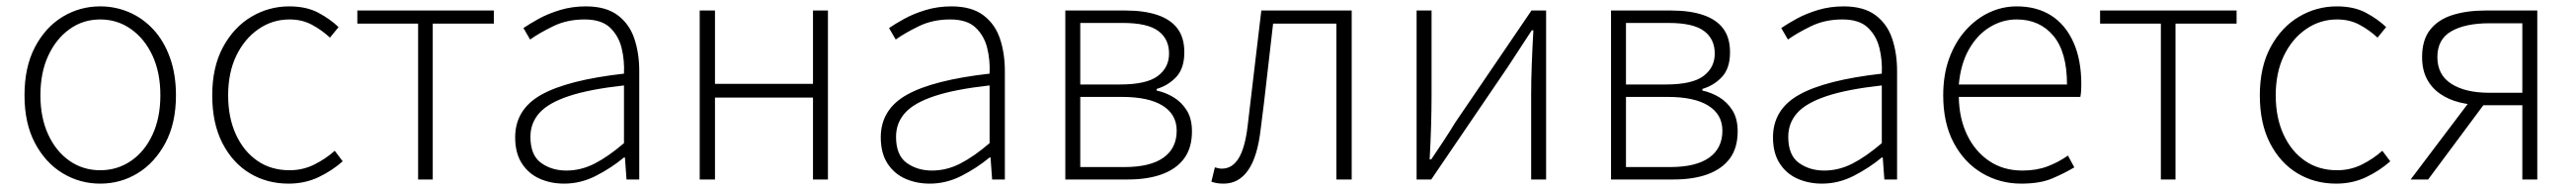

<svg xmlns="http://www.w3.org/2000/svg" viewBox="-20 -563 8096 596"><path d="M295 13Q231 13 177 -19.5Q123 -52 90 -114Q57 -176 57 -264Q57 -353 90 -415.5Q123 -478 177 -510.5Q231 -543 295 -543Q343 -543 386 -524.5Q429 -506 462 -470.5Q495 -435 514 -382.5Q533 -330 533 -264Q533 -176 499.5 -114Q466 -52 412.5 -19.5Q359 13 295 13ZM295 -29Q349 -29 392 -58.5Q435 -88 459.5 -141Q484 -194 484 -264Q484 -335 459.5 -388Q435 -441 392 -471.5Q349 -502 295 -502Q241 -502 198.5 -471.5Q156 -441 131.5 -388Q107 -335 107 -264Q107 -194 131.5 -141Q156 -88 198.5 -58.5Q241 -29 295 -29Z M887 13Q819 13 765 -19.5Q711 -52 679 -114Q647 -176 647 -264Q647 -353 681 -415.5Q715 -478 770 -510.5Q825 -543 889 -543Q943 -543 980.5 -523Q1018 -503 1044 -478L1017 -445Q991 -469 960 -485.5Q929 -502 890 -502Q836 -502 792 -471.5Q748 -441 722.5 -388Q697 -335 697 -264Q697 -194 721.5 -141Q746 -88 789 -58.5Q832 -29 890 -29Q932 -29 968 -47Q1004 -65 1032 -90L1057 -57Q1023 -27 980.5 -7Q938 13 887 13Z M1294 0V-489H1103V-530H1532V-489H1340V0Z M1753 13Q1711 13 1676 -2.5Q1641 -18 1620 -50.5Q1599 -83 1599 -132Q1599 -220 1681.5 -266Q1764 -312 1941 -332Q1943 -374 1933.5 -412.5Q1924 -451 1897 -476.5Q1870 -502 1817 -502Q1762 -502 1718 -480.5Q1674 -459 1646 -439L1625 -475Q1644 -488 1673 -504Q1702 -520 1740 -531.5Q1778 -543 1821 -543Q1884 -543 1921 -515.5Q1958 -488 1973.5 -442Q1989 -396 1989 -340V0H1949L1944 -69H1941Q1901 -36 1853 -11.5Q1805 13 1753 13ZM1760 -28Q1806 -28 1849 -50Q1892 -72 1941 -114V-295Q1832 -283 1767.5 -261.5Q1703 -240 1675 -208.5Q1647 -177 1647 -134Q1647 -76 1680.5 -52Q1714 -28 1760 -28Z M2179 0V-530H2227V-300H2535V-530H2582V0H2535V-257H2227V0Z M2902 13Q2860 13 2825 -2.5Q2790 -18 2769 -50.5Q2748 -83 2748 -132Q2748 -220 2830.5 -266Q2913 -312 3090 -332Q3092 -374 3082.5 -412.5Q3073 -451 3046 -476.5Q3019 -502 2966 -502Q2911 -502 2867 -480.5Q2823 -459 2795 -439L2774 -475Q2793 -488 2822 -504Q2851 -520 2889 -531.5Q2927 -543 2970 -543Q3033 -543 3070 -515.5Q3107 -488 3122.5 -442Q3138 -396 3138 -340V0H3098L3093 -69H3090Q3050 -36 3002 -11.5Q2954 13 2902 13ZM2909 -28Q2955 -28 2998 -50Q3041 -72 3090 -114V-295Q2981 -283 2916.5 -261.5Q2852 -240 2824 -208.5Q2796 -177 2796 -134Q2796 -76 2829.5 -52Q2863 -28 2909 -28Z M3328 0V-530H3518Q3576 -530 3617.5 -516Q3659 -502 3680.5 -473.5Q3702 -445 3702 -399Q3702 -349 3677 -322Q3652 -295 3615 -284V-279Q3643 -273 3668 -258Q3693 -243 3709.5 -217Q3726 -191 3726 -151Q3726 -99 3701.5 -66Q3677 -33 3632 -16.5Q3587 0 3525 0ZM3375 -298H3500Q3583 -298 3618.5 -324.5Q3654 -351 3654 -395Q3654 -441 3620 -466Q3586 -491 3509 -491H3375ZM3375 -39H3514Q3595 -39 3636.5 -68.5Q3678 -98 3678 -153Q3678 -204 3634 -231.5Q3590 -259 3506 -259H3375Z M3826 13Q3813 13 3804.5 11.5Q3796 10 3787 7L3798 -38Q3803 -37 3808 -35.5Q3813 -34 3820 -34Q3853 -34 3873 -67Q3893 -100 3901 -168Q3912 -259 3922.5 -349.5Q3933 -440 3944 -530H4228V0H4180V-489H3981Q3971 -406 3962 -324Q3953 -242 3942 -158Q3932 -71 3902.5 -29Q3873 13 3826 13Z M4432 0V-530H4479V-263Q4479 -220 4477.5 -168Q4476 -116 4473 -63H4478Q4495 -88 4516.5 -120.5Q4538 -153 4553 -178L4793 -530H4839V0H4792V-267Q4792 -311 4794 -363Q4796 -415 4799 -468H4794Q4778 -443 4756 -410Q4734 -377 4718 -352L4478 0Z M5043 0V-530H5233Q5291 -530 5332.5 -516Q5374 -502 5395.5 -473.5Q5417 -445 5417 -399Q5417 -349 5392 -322Q5367 -295 5330 -284V-279Q5358 -273 5383 -258Q5408 -243 5424.5 -217Q5441 -191 5441 -151Q5441 -99 5416.5 -66Q5392 -33 5347 -16.5Q5302 0 5240 0ZM5090 -298H5215Q5298 -298 5333.5 -324.5Q5369 -351 5369 -395Q5369 -441 5335 -466Q5301 -491 5224 -491H5090ZM5090 -39H5229Q5310 -39 5351.5 -68.5Q5393 -98 5393 -153Q5393 -204 5349 -231.5Q5305 -259 5221 -259H5090Z M5706 13Q5664 13 5629 -2.5Q5594 -18 5573 -50.5Q5552 -83 5552 -132Q5552 -220 5634.5 -266Q5717 -312 5894 -332Q5896 -374 5886.5 -412.5Q5877 -451 5850 -476.5Q5823 -502 5770 -502Q5715 -502 5671 -480.5Q5627 -459 5599 -439L5578 -475Q5597 -488 5626 -504Q5655 -520 5693 -531.5Q5731 -543 5774 -543Q5837 -543 5874 -515.5Q5911 -488 5926.5 -442Q5942 -396 5942 -340V0H5902L5897 -69H5894Q5854 -36 5806 -11.5Q5758 13 5706 13ZM5713 -28Q5759 -28 5802 -50Q5845 -72 5894 -114V-295Q5785 -283 5720.5 -261.5Q5656 -240 5628 -208.5Q5600 -177 5600 -134Q5600 -76 5633.5 -52Q5667 -28 5713 -28Z M6332 13Q6265 13 6209 -20Q6153 -53 6120 -115Q6087 -177 6087 -264Q6087 -329 6106 -380.5Q6125 -432 6158 -468.5Q6191 -505 6232 -524Q6273 -543 6318 -543Q6381 -543 6426 -514.5Q6471 -486 6496 -431Q6521 -376 6521 -298Q6521 -289 6520.5 -279.5Q6520 -270 6518 -259H6136Q6137 -192 6162 -140Q6187 -88 6231.5 -58Q6276 -28 6336 -28Q6380 -28 6414.5 -41Q6449 -54 6479 -75L6499 -38Q6467 -19 6429 -3Q6391 13 6332 13ZM6136 -298H6476Q6476 -400 6433 -451Q6390 -502 6318 -502Q6273 -502 6233.5 -478Q6194 -454 6168 -408.5Q6142 -363 6136 -298Z M6771 0V-489H6580V-530H7009V-489H6817V0Z M7322 13Q7254 13 7200 -19.5Q7146 -52 7114 -114Q7082 -176 7082 -264Q7082 -353 7116 -415.5Q7150 -478 7205 -510.5Q7260 -543 7324 -543Q7378 -543 7415.5 -523Q7453 -503 7479 -478L7452 -445Q7426 -469 7395 -485.5Q7364 -502 7325 -502Q7271 -502 7227 -471.5Q7183 -441 7157.5 -388Q7132 -335 7132 -264Q7132 -194 7156.5 -141Q7181 -88 7224 -58.5Q7267 -29 7325 -29Q7367 -29 7403 -47Q7439 -65 7467 -90L7492 -57Q7458 -27 7415.5 -7Q7373 13 7322 13Z M7907 0V-233H7785Q7746 -233 7711 -241.5Q7676 -250 7649 -268.5Q7622 -287 7607 -315.5Q7592 -344 7592 -384Q7592 -438 7617.5 -470Q7643 -502 7688 -516Q7733 -530 7790 -530H7954V0ZM7803 -272H7907V-490H7803Q7728 -490 7684 -465Q7640 -440 7640 -384Q7640 -328 7684 -300Q7728 -272 7803 -272ZM7556 0 7749 -255 7789 -239 7611 0Z"/></svg>

Font: Noto Sans TC ExtraLight
Style: Regular
Weight: 250
Designer: Ryoko NISHIZUKA  (kana, bopomofo & ideographs); Paul D. Hunt (Latin, Greek & Cyrillic); Sandoll Communications , Soo-you
Foundry: Adobe
Version: Version 2.004-H2;hotconv 1.0.118;makeotfexe 2.5.65603